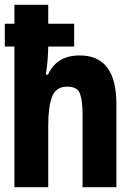

<svg xmlns="http://www.w3.org/2000/svg" viewBox="-20 -780 540 800"><path d="M181 -258Q181 -335 197 -377Q213 -419 260 -419Q303 -419 313.5 -389Q324 -359 324 -306V0H465V-347Q465 -549 312 -549Q216 -549 180 -469H171Q180 -524 181 -586H289V-681H181V-760H40V-681H0V-586H40V0H181Z"/></svg>

Font: Noto Sans Mono Condensed Extra
Style: Regular
Weight: 800
Width: 3
Designer: Monotype Design Team
Foundry: Monotype Imaging Inc.
Version: Version 1.900